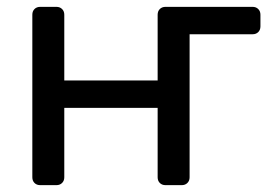

<svg xmlns="http://www.w3.org/2000/svg" viewBox="-20 -540 791 560"><path d="M716.7 -520Q726.9 -520 733.2 -513.6Q739.6 -507.3 739.6 -497.1V-463Q739.6 -452.8 733.2 -446.4Q726.9 -440.1 716.7 -440.1H533V-22.9Q533 -12.7 526.6 -6.4Q520.2 0 510.1 0H462.7Q452.5 0 446.1 -6.4Q439.8 -12.7 439.8 -22.9V-225.4H167.5V-22.9Q167.5 -12.7 161.1 -6.4Q154.7 0 144.6 0H97.2Q87 0 80.6 -6.4Q74.3 -12.7 74.3 -22.9V-497.1Q74.3 -507.3 80.6 -513.6Q87 -520 97.2 -520H144.6Q154.7 -520 161.1 -513.6Q167.5 -507.3 167.5 -497.1V-305.3H439.8V-497.1Q439.8 -507.3 446.1 -513.6Q452.5 -520 462.7 -520Z"/></svg>

Font: Rubik Light
Style: Regular
Weight: 300
Designer: Hubert and Fischer
Foundry: Hubert and Fischer
Version: Version 2.300;gftools[0.9.30]